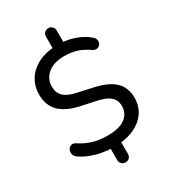

<svg xmlns="http://www.w3.org/2000/svg" viewBox="-224 -941 1049 1176"><g transform="rotate(-30 300.0 -352.5)"><path d="M310 122Q294 122 283 111Q272 100 272 84V-13L291 5Q221 4 164 -14Q107 -32 69 -59Q56 -68 51 -80.5Q46 -93 48 -105.5Q50 -118 58.5 -127Q67 -136 79 -138Q91 -140 107 -130Q139 -108 185.5 -91.5Q232 -75 301 -75Q356 -75 392 -89.5Q428 -104 445.5 -130Q463 -156 463 -189Q463 -217 450.5 -237Q438 -257 411 -271Q384 -285 339 -294L237 -316Q147 -336 102.5 -381.5Q58 -427 58 -502Q58 -560 86.5 -606Q115 -652 166.5 -679Q218 -706 286 -709L272 -695V-789Q272 -805 283 -816Q294 -827 310 -827Q326 -827 337 -816Q348 -805 348 -789V-695L332 -709Q379 -708 431 -689.5Q483 -671 520 -638Q531 -629 534.5 -617Q538 -605 534.5 -594Q531 -583 522.5 -576Q514 -569 501.5 -568.5Q489 -568 474 -578Q441 -602 401.5 -616Q362 -630 307 -630Q235 -630 192.5 -595.5Q150 -561 150 -505Q150 -461 176.5 -435.5Q203 -410 263 -397L367 -374Q463 -354 509 -310.5Q555 -267 555 -194Q555 -137 526.5 -94Q498 -51 447.5 -26Q397 -1 331 4L348 -14V84Q348 100 337.5 111Q327 122 310 122Z"/></g></svg>

Font: Nunito Medium
Style: Regular
Weight: 500
Designer: Vernon Adams
Foundry: Vernon Adams
Version: Version 3.601